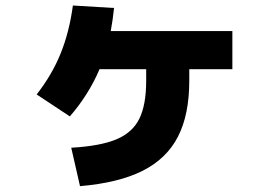

<svg xmlns="http://www.w3.org/2000/svg" viewBox="-20 -628 978 683"><path d="M500 -340.8V-381.8H334Q295.4 -291 228.5 -213.9L110.4 -292Q165 -361.8 195.8 -438Q226.6 -514.2 239.3 -608.4L385.7 -599.6Q381.3 -557.1 374 -517.6H806.6V-381.8H653.3V-340.8Q653.3 -219.7 612.8 -141.4Q572.3 -63 487.1 -20.3Q401.9 22.5 264.6 34.2L233.4 -102.5Q336.9 -108.4 394 -132.3Q451.2 -156.2 475.6 -205.6Q500 -254.9 500 -340.8Z"/></svg>

Font: Pretendard JP Black
Style: Regular
Weight: 900
Designer: Base glyphs from Inter by Rasmus Andersson; Hangeul glyphs from Noto Sans CJK(Source Han Sans) by Jang Soo-young and Kan
Foundry: Kil Hyung-jin
Version: Version 1.309